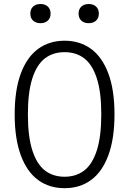

<svg xmlns="http://www.w3.org/2000/svg" viewBox="-20 -950 660 981"><path d="M310 11.5Q232 11.5 175 -30Q118 -71.5 86.5 -156.2Q55 -241 55 -366Q55 -490.5 86.5 -574.8Q118 -659 175.2 -700.5Q232.5 -742 310 -742Q387.5 -742 444.8 -700.5Q502 -659 533.5 -574.8Q565 -490.5 565 -366Q565 -241 533.5 -156.2Q502 -71.5 445 -30Q388 11.5 310 11.5ZM310 -683.5Q251 -683.5 209.5 -651.8Q168 -620 145.2 -549.5Q122.5 -479 122.5 -366Q122.5 -252.5 145.2 -181.8Q168 -111 209.5 -79Q251 -47 310 -47Q369 -47 410.5 -79Q452 -111 474.8 -181.8Q497.5 -252.5 497.5 -366Q497.5 -479 474.8 -549.5Q452 -620 410.5 -651.8Q369 -683.5 310 -683.5ZM135 -880.5Q135 -903.5 149.2 -916.5Q163.5 -929.5 187 -929.5Q210 -929.5 224.2 -916.5Q238.5 -903.5 238.5 -880.5Q238.5 -857.5 224.2 -844.5Q210 -831.5 187 -831.5Q163.5 -831.5 149.2 -844.5Q135 -857.5 135 -880.5ZM381.5 -880.5Q381.5 -903.5 395.8 -916.5Q410 -929.5 433.5 -929.5Q456.5 -929.5 470.8 -916.5Q485 -903.5 485 -880.5Q485 -857.5 470.8 -844.5Q456.5 -831.5 433.5 -831.5Q410 -831.5 395.8 -844.5Q381.5 -857.5 381.5 -880.5Z"/></svg>

Font: Monaspace Neon Var ExtraLight
Style: Regular
Weight: 200
Designer: Riley Cran and the Lettermatic Team
Version: Version 1.200 (Monaspace Neon Var)